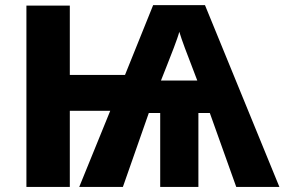

<svg xmlns="http://www.w3.org/2000/svg" viewBox="-20 -736 1120 756"><path d="M583 -715.8 472.2 -440.9H254.9V-713.9H84V0H254.9V-299.8H414.1L292 0H463.9L565.9 -291H610.8V0H761.2V-291H806.2L910.2 0H1080.1L787.1 -715.8ZM686 -610.8C693.4 -584.5 721.2 -510.7 733.9 -479L756.8 -418.9H613.8L637.2 -478C649.9 -509.8 680.2 -586.4 686 -610.8Z"/></svg>

Font: Noto Reveo Sans
Style: Regular
Weight: 800
Designer: Monotype Design Team
Foundry: Monotype Imaging Inc.
Version: Version 2.007